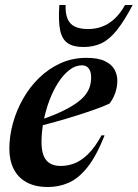

<svg xmlns="http://www.w3.org/2000/svg" viewBox="-20 -738 552 770"><path d="M308.5 -476Q282 -476 258 -457.2Q234 -438.5 213.5 -406.8Q193 -375 178 -335Q163 -295 154.8 -252.2Q146.5 -209.5 146.5 -169Q146.5 -118 165.8 -95.2Q185 -72.5 223.5 -72.5Q251.5 -72.5 278.5 -82.8Q305.5 -93 333 -119.8Q360.5 -146.5 387.5 -195.5L399.5 -195Q366.5 -112 330.5 -67Q294.5 -22 255.2 -5Q216 12 172 12Q121 12 86.5 -7Q52 -26 34.8 -60.5Q17.5 -95 17.5 -141.5Q17.5 -192 31.8 -243.8Q46 -295.5 72.8 -342.5Q99.5 -389.5 137.5 -426.2Q175.5 -463 223 -484.5Q270.5 -506 326.5 -506Q373 -506 400 -493.2Q427 -480.5 438.8 -459.8Q450.5 -439 450.5 -414.5Q450.5 -390 442.5 -366.2Q434.5 -342.5 419 -322.5Q395.5 -311.5 361 -299.2Q326.5 -287 286 -274.2Q245.5 -261.5 202.5 -249.5Q159.5 -237.5 118.5 -227L121 -249.5Q176 -268 214.8 -285.2Q253.5 -302.5 279 -319.5Q304.5 -336.5 319 -353.5Q333.5 -370.5 339.5 -389Q345.5 -407.5 345.5 -427.5Q345.5 -443.5 341 -454.2Q336.5 -465 328.5 -470.5Q320.5 -476 308.5 -476ZM333 -621.5Q363.5 -621.5 390 -631.5Q416.5 -641.5 439.5 -662.8Q462.5 -684 481.5 -718H512Q478 -653.5 448.5 -616.8Q419 -580 387.5 -564.8Q356 -549.5 314.5 -549.5Q274.5 -549.5 251.8 -564.8Q229 -580 221.2 -616.8Q213.5 -653.5 218 -718H243Q242 -684 251 -662.5Q260 -641 280.5 -631.2Q301 -621.5 333 -621.5Z"/></svg>

Font: Newsreader 60pt SemiBold
Style: Italic
Weight: 600
Italic angle: -17°
Designer: Hugues Gentile
Foundry: Production Type
Version: Version 1.003